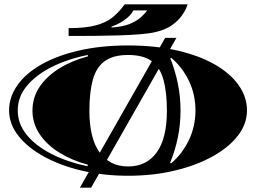

<svg xmlns="http://www.w3.org/2000/svg" viewBox="-20 -790 1184 887"><path d="M572 22Q458 22 358.5 -1.5Q259 -25 183.5 -66.5Q108 -108 65 -162.5Q22 -217 22 -280Q22 -342 60.5 -396.5Q99 -451 171 -492Q243 -533 344.5 -556.5Q446 -580 572 -580Q698 -580 799.5 -556.5Q901 -533 972.5 -492Q1044 -451 1082.5 -396.5Q1121 -342 1121 -280Q1121 -217 1078.5 -162.5Q1036 -108 960.5 -66.5Q885 -25 785.5 -1.5Q686 22 572 22ZM384 -22 386 -29Q312 -49 254 -85Q196 -121 163 -170.5Q130 -220 130 -279Q130 -340 163 -389Q196 -438 254 -474Q312 -510 387 -530L385 -536Q291 -517 218 -480Q145 -443 103.5 -392.5Q62 -342 62 -280Q62 -218 103.5 -167Q145 -116 217.5 -79Q290 -42 384 -22ZM572 -21Q657 -21 704 -86Q751 -151 751 -278Q751 -363 735.5 -420.5Q720 -478 681.5 -507Q643 -536 572 -536Q502 -536 463 -507Q424 -478 408.5 -420.5Q393 -363 393 -278Q393 -151 440 -86Q487 -21 572 -21ZM770 -35Q822 -79 852.5 -142.5Q883 -206 883 -280Q883 -353 853 -416Q823 -479 771 -523L767 -520Q789 -465 801.5 -404.5Q814 -344 814 -279Q814 -215 801.5 -154.5Q789 -94 766 -38ZM349 77 743 -615H795L401 77ZM297 -624V-660Q375 -660 423 -673Q471 -686 501 -710.5Q531 -735 556 -770H847Q847 -770 841 -754.5Q835 -739 819.5 -717Q804 -695 775 -674Q746 -653 699 -642Q670 -635 624.5 -631.5Q579 -628 528.5 -626.5Q478 -625 431 -624.5Q384 -624 351 -624ZM495 -663Q547 -666 580.5 -680Q614 -694 633 -712Q652 -730 660 -742H596Q587 -724 569 -708.5Q551 -693 530.5 -682.5Q510 -672 495 -667Z"/></svg>

Font: Diplomata SC
Style: Regular
Weight: 400
Designer: Eduardo Rodriguez Tunni
Foundry: Eduardo Rodriguez Tunni
Version: Version 1.002; ttfautohint (v1.8.4.7-5d5b);gftools[0.9.23]